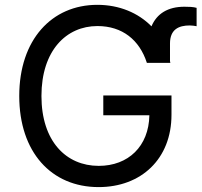

<svg xmlns="http://www.w3.org/2000/svg" viewBox="-20 -757 826 787"><path d="M581.7 -499.3H678.3L676.8 -506.4V-578.8C676.8 -636 712 -652.7 757.8 -652.7C768.1 -652.7 778.4 -650.9 785.9 -649.5V-724.8C772 -729 753.2 -729.4 735.8 -729.4C668.3 -729.4 622.9 -701.3 600.9 -649.1C546.5 -704.5 468.8 -737.2 378.9 -737.2C192.1 -737.2 58.9 -594.1 58.9 -363.6C58.9 -133.5 190.3 9.9 384.2 9.9C558.6 9.9 682.9 -105.5 682.9 -286.6V-365.8H403.4V-284.4H592.3C589.8 -157.3 506 -77.1 384.6 -77.1C251.1 -77.1 149.9 -177.9 149.9 -363.6C149.9 -549.4 251.4 -650.2 379.3 -650.2C481.9 -650.2 551.5 -593 581.7 -500.4Z"/></svg>

Font: Margiela Sans Text
Style: Regular
Weight: 400
Designer: Stefan Endress, Andreas Faust
Version: Version 1.100;FEAKit 1.0